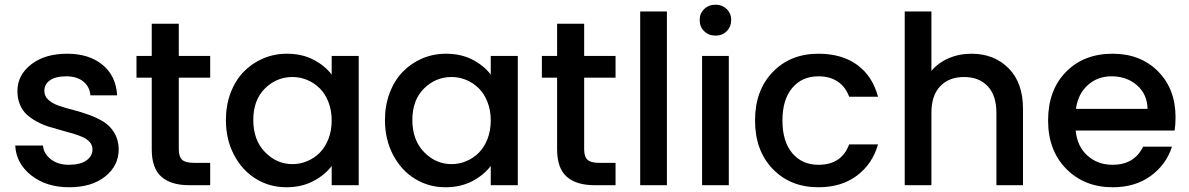

<svg xmlns="http://www.w3.org/2000/svg" viewBox="-20 -789 5065 818"><path d="M485.8 -153.8Q485.8 -83 428.2 -37.1Q370.6 8.8 274.9 8.8Q177.2 8.8 113 -42Q48.8 -92.8 44.9 -168.9H163.1Q166 -134.3 196.5 -110.6Q227.1 -86.9 272.9 -86.9Q321.3 -86.9 347.7 -105.2Q374 -123.5 374 -152.8Q374 -169.9 363 -182.9Q352.1 -195.8 333.5 -204.3Q314.9 -212.9 291 -220Q267.1 -227.1 240.5 -234.1Q213.9 -241.2 187.5 -249.5Q161.1 -257.8 137.2 -270.8Q113.3 -283.7 94.7 -300.3Q76.2 -316.9 65.2 -342.8Q54.2 -368.7 54.2 -400.9Q54.2 -468.8 112.5 -514.4Q170.9 -560.1 266.1 -560.1Q359.9 -560.1 417.2 -512.5Q474.6 -464.8 479 -382.8H365.2Q362.3 -419.4 335 -441.7Q307.6 -463.9 262.2 -463.9Q217.3 -463.9 193.1 -447Q168.9 -430.2 168.9 -401.9Q168.9 -379.4 186 -363.8Q203.1 -348.1 230.7 -338.6Q258.3 -329.1 291.7 -320.6Q325.2 -312 358.9 -299.8Q392.6 -287.6 420.4 -270.8Q448.2 -253.9 466.6 -224.1Q484.9 -194.3 485.8 -153.8Z M626.5 -152.8V-458H561.5V-550.8H626.5V-688H741.7V-550.8H875.5V-458H741.7V-152.8Q741.7 -121.6 755.9 -108.4Q770 -95.2 805.7 -95.2H875.5V0H785.6Q708.5 0 667.5 -36.1Q626.5 -72.3 626.5 -152.8Z M942.4 -277.8Q942.4 -340.3 962.6 -393.6Q982.9 -446.8 1017.8 -482.9Q1052.7 -519 1100.3 -539.6Q1147.9 -560.1 1202.1 -560.1Q1266.6 -560.1 1315.4 -534.7Q1364.3 -509.3 1393.1 -471.2V-550.8H1508.3V0H1393.1V-82Q1363.8 -43 1314.2 -17.1Q1264.6 8.8 1200.2 8.8Q1128.9 8.8 1070.3 -27.1Q1011.7 -63 977.1 -128.9Q942.4 -194.8 942.4 -277.8ZM1393.1 -275.9Q1393.1 -318.8 1379.2 -354.5Q1365.2 -390.1 1341.8 -413.1Q1318.4 -436 1288.6 -448.5Q1258.8 -460.9 1226.1 -460.9Q1158.2 -460.9 1108.6 -411.9Q1059.1 -362.8 1059.1 -277.8Q1059.1 -192.4 1108.9 -141.1Q1158.7 -89.8 1226.1 -89.8Q1258.8 -89.8 1288.6 -102.3Q1318.4 -114.7 1341.8 -137.9Q1365.2 -161.1 1379.2 -196.8Q1393.1 -232.4 1393.1 -275.9Z M1620.1 -277.8Q1620.1 -340.3 1640.4 -393.6Q1660.6 -446.8 1695.6 -482.9Q1730.5 -519 1778.1 -539.6Q1825.7 -560.1 1879.9 -560.1Q1944.3 -560.1 1993.2 -534.7Q2042 -509.3 2070.8 -471.2V-550.8H2186V0H2070.8V-82Q2041.5 -43 1991.9 -17.1Q1942.4 8.8 1877.9 8.8Q1806.6 8.8 1748 -27.1Q1689.5 -63 1654.8 -128.9Q1620.1 -194.8 1620.1 -277.8ZM2070.8 -275.9Q2070.8 -318.8 2056.9 -354.5Q2043 -390.1 2019.5 -413.1Q1996.1 -436 1966.3 -448.5Q1936.5 -460.9 1903.8 -460.9Q1835.9 -460.9 1786.4 -411.9Q1736.8 -362.8 1736.8 -277.8Q1736.8 -192.4 1786.6 -141.1Q1836.4 -89.8 1903.8 -89.8Q1936.5 -89.8 1966.3 -102.3Q1996.1 -114.7 2019.5 -137.9Q2043 -161.1 2056.9 -196.8Q2070.8 -232.4 2070.8 -275.9Z M2353.5 -152.8V-458H2288.6V-550.8H2353.5V-688H2468.8V-550.8H2602.5V-458H2468.8V-152.8Q2468.8 -121.6 2482.9 -108.4Q2497.1 -95.2 2532.7 -95.2H2602.5V0H2512.7Q2435.5 0 2394.5 -36.1Q2353.5 -72.3 2353.5 -152.8Z M2707.5 0V-740.2H2821.3V0Z M2971.2 0V-550.8H3085V0ZM3028.8 -637.2Q2999.5 -637.2 2980.2 -656Q2960.9 -674.8 2960.9 -704.1Q2960.9 -731.9 2980.2 -750.5Q2999.5 -769 3028.8 -769Q3056.6 -769 3075.9 -750.5Q3095.2 -731.9 3095.2 -704.1Q3095.2 -675.3 3076.2 -656.2Q3057.1 -637.2 3028.8 -637.2Z M3196.8 -275.9Q3196.8 -403.8 3272 -481.9Q3347.2 -560.1 3466.8 -560.1Q3566.9 -560.1 3632.1 -512.5Q3697.3 -464.8 3720.7 -377H3597.7Q3583 -418 3549.8 -440.9Q3516.6 -463.9 3466.8 -463.9Q3397 -463.9 3355.2 -414.3Q3313.5 -364.7 3313.5 -275.9Q3313.5 -186.5 3355.2 -136.7Q3397 -86.9 3466.8 -86.9Q3565.9 -86.9 3597.7 -173.8H3720.7Q3696.8 -90.3 3630.9 -40.8Q3564.9 8.8 3466.8 8.8Q3347.2 8.8 3272 -69.3Q3196.8 -147.5 3196.8 -275.9Z M3834.5 0V-740.2H3948.2V-486.8Q3977.1 -521.5 4021.7 -540.8Q4066.4 -560.1 4119.1 -560.1Q4215.3 -560.1 4276.9 -498.3Q4338.4 -436.5 4338.4 -325.2V0H4225.1V-308.1Q4225.1 -382.3 4188.2 -421.6Q4151.4 -460.9 4087.4 -460.9Q4022.9 -460.9 3985.6 -421.6Q3948.2 -382.3 3948.2 -308.1V0Z M4715.3 -463.9Q4656.2 -463.9 4614.5 -426.5Q4572.8 -389.2 4564 -325.2H4869.1Q4867.7 -387.7 4824 -425.8Q4780.3 -463.9 4715.3 -463.9ZM4973.1 -164.1Q4948.7 -87.9 4882.8 -39.6Q4816.9 8.8 4720.2 8.8Q4600.1 8.8 4522.7 -69.6Q4445.3 -147.9 4445.3 -275.9Q4445.3 -404.8 4521.2 -482.4Q4597.2 -560.1 4720.2 -560.1Q4838.9 -560.1 4913.6 -485.1Q4988.3 -410.2 4988.3 -289.1Q4988.3 -258.3 4984.4 -232.9H4563Q4568.8 -166 4612.5 -126.5Q4656.2 -86.9 4720.2 -86.9Q4812.5 -86.9 4850.1 -164.1Z"/></svg>

Font: SVN-Poppins Medium
Style: Regular
Weight: 500
Designer: Ninad Kale (Devanagari), Jonny Pinhorn (Latin)
Foundry: Indian Type Foundry
Version: Version 3.002 2017